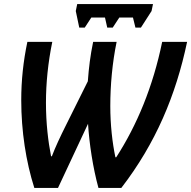

<svg xmlns="http://www.w3.org/2000/svg" viewBox="-20 -919 936 940"><path d="M368 -784H395L427 -833H494L505 -784H532L564 -833H631L643 -784H670L722 -865L729 -899H358L351 -865ZM148 1H264L411 -313C417 -216 435 -97 462 1H574C742 -217 841 -452 896 -714H774C729 -495 651 -307 549 -149H545C530 -220 520 -308 520 -400C520 -503 530 -612 551 -714H436C422 -646 415 -589 410 -521L301 -302C277 -254 250 -197 234 -154H230C216 -225 205 -315 205 -416C205 -511 215 -612 236 -714H114C94 -619 84 -525 84 -429C84 -277 107 -128 148 1Z"/></svg>

Font: Noto Sans SemiCondensed SemiBold
Style: Italic
Weight: 600
Width: 4
Italic angle: -12°
Designer: Monotype Design Team
Foundry: Monotype Imaging Inc.
Version: Version 2.013